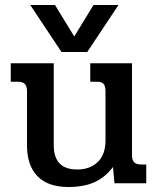

<svg xmlns="http://www.w3.org/2000/svg" viewBox="-20 -733 628 768"><path d="M101 -713H200L277 -587L354 -713H454L329 -525H226ZM88 -151V-369Q88 -388 79.5 -397Q71 -406 52 -406H23V-480H195V-152Q195 -55 289 -55Q340 -55 371 -85Q402 -115 402 -171V-369Q402 -388 394.5 -397Q387 -406 369 -406H341V-480H508V-111Q508 -92 517 -83.5Q526 -75 545 -75H565V0H438L432 -65Q400 -23 357.5 -4Q315 15 254 15Q172 15 130 -28Q88 -71 88 -151Z"/></svg>

Font: Pridi
Style: Regular
Weight: 400
Designer: Katatrad Team
Foundry: CadsonDemak
Version: Version 1.001